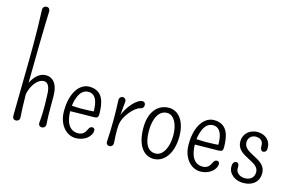

<svg xmlns="http://www.w3.org/2000/svg" viewBox="-104 -1129 2187 1406"><g transform="rotate(15 989.5 -425.5)"><path d="M118.7 -32.2C115.2 -73.7 113.3 -131.3 112.3 -203.1C122.1 -263.2 164.6 -331.5 216.8 -331.5C250 -331.5 264.2 -294.9 265.1 -241.7C265.6 -215.8 267.6 -189 267.6 -159.7C267.6 -120.6 267.1 -80.6 262.2 -30.3C260.3 -9.8 272.5 0 288.1 0C300.8 0 317.4 -11.2 315.9 -32.2C312 -75.2 312 -121.1 312 -163.1V-242.2C312 -341.3 267.6 -377 221.7 -377C162.6 -377 124.5 -327.1 99.6 -266.6L109.9 -268.6C111.3 -470.2 116.7 -742.2 120.6 -832C121.1 -852.5 109.4 -862.8 95.2 -862.8C81.1 -862.8 64.9 -852.5 66.4 -832C70.3 -718.8 71.8 -673.3 71.8 -572.3C71.8 -420.4 67.4 -261.7 64.9 -30.3C64.9 -9.8 75.2 0 89.8 0C107.4 0 120.1 -11.2 118.7 -32.2Z M445.3 -168.5C481 -168.9 578.1 -171.4 633.8 -171.4C664.1 -171.4 670.9 -178.7 670.4 -207.5C668.9 -286.6 654.8 -378.4 548.8 -378.4C480 -378.4 414.1 -305.7 414.1 -157.7C414.1 -52.7 478 11.7 546.4 11.7C613.8 11.7 664.6 -31.2 665.5 -76.2C666 -89.4 657.2 -96.7 646.5 -96.7C631.8 -96.7 624 -86.9 616.2 -69.3C605 -45.4 587.4 -27.3 554.2 -27.3C492.7 -27.3 457 -79.1 458 -179.7C458.5 -237.3 479.5 -340.3 551.3 -340.3C615.7 -340.3 627.4 -264.2 625 -200.2L648.4 -214.4C627.4 -209.5 550.3 -207.5 526.9 -207.5C497.1 -207.5 463.4 -210.4 445.3 -210.9Z M948.2 -321.8C969.2 -325.2 974.6 -340.3 974.6 -352.1C974.6 -365.2 967.3 -376.5 949.7 -376.5C911.1 -376.5 841.8 -304.7 814 -218.8L817.9 -202.1C823.2 -282.2 828.6 -317.9 830.1 -337.9C831.5 -358.4 817.9 -368.2 805.2 -368.2C792.5 -368.2 777.3 -357.9 778.3 -337.9C780.3 -298.3 781.7 -248 781.7 -198.2C781.7 -136.7 779.8 -67.4 776.4 -25.9C774.4 -5.9 787.6 4.4 800.3 4.4C814.9 4.4 830.1 -6.8 828.6 -28.3C826.2 -60.5 824.7 -95.7 824.7 -126.5C824.7 -139.2 825.2 -147.5 826.7 -162.6C834 -234.9 909.7 -314.9 948.2 -321.8Z M1140.1 10.7C1211.9 9.8 1278.8 -60.5 1278.8 -196.3C1278.8 -315.4 1222.7 -379.9 1152.3 -379.9C1068.8 -379.9 1007.3 -313 1007.3 -190.9C1007.3 -53.2 1064.9 12.2 1140.1 10.7ZM1148.4 -340.3C1201.7 -340.3 1233.9 -274.4 1233.9 -191.4C1233.9 -111.3 1202.1 -30.8 1140.1 -30.8C1086.9 -30.8 1052.2 -76.2 1052.2 -179.2C1052.2 -273.4 1086.4 -340.3 1148.4 -340.3Z M1390.1 -168.5C1425.8 -168.9 1522.9 -171.4 1578.6 -171.4C1608.9 -171.4 1615.7 -178.7 1615.2 -207.5C1613.8 -286.6 1599.6 -378.4 1493.7 -378.4C1424.8 -378.4 1358.9 -305.7 1358.9 -157.7C1358.9 -52.7 1422.9 11.7 1491.2 11.7C1558.6 11.7 1609.4 -31.2 1610.4 -76.2C1610.8 -89.4 1602.1 -96.7 1591.3 -96.7C1576.7 -96.7 1568.8 -86.9 1561 -69.3C1549.8 -45.4 1532.2 -27.3 1499 -27.3C1437.5 -27.3 1401.9 -79.1 1402.8 -179.7C1403.3 -237.3 1424.3 -340.3 1496.1 -340.3C1560.5 -340.3 1572.3 -264.2 1569.8 -200.2L1593.3 -214.4C1572.3 -209.5 1495.1 -207.5 1471.7 -207.5C1441.9 -207.5 1408.2 -210.4 1390.1 -210.9Z M1718.8 -277.8C1718.8 -164.6 1889.6 -174.8 1889.6 -89.4C1889.6 -49.8 1862.3 -25.4 1819.3 -25.4C1780.3 -25.4 1749.5 -50.8 1751.5 -83C1753.4 -115.7 1743.7 -123.5 1731.4 -123.5C1717.3 -123.5 1705.1 -114.3 1703.6 -89.8C1699.7 -31.2 1751.5 11.2 1815.9 11.2C1892.6 11.2 1934.6 -32.7 1934.6 -92.8C1934.6 -205.1 1763.7 -194.3 1763.7 -283.7C1763.7 -314 1785.6 -340.3 1820.8 -340.3C1867.7 -340.3 1877.9 -309.6 1877 -283.7C1876 -261.7 1886.2 -247.6 1898.4 -247.6C1915 -247.6 1928.7 -260.3 1924.8 -286.6C1924.8 -342.3 1877.9 -376.5 1825.7 -376.5C1758.3 -376.5 1718.8 -330.6 1718.8 -277.8Z"/></g></svg>

Font: Pompiere 
Style: Regular
Weight: 400
Designer: Karolina Lach
Foundry: Sorkin Type Co.
Version: Version 1.001